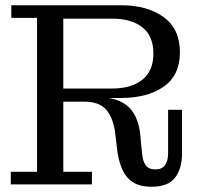

<svg xmlns="http://www.w3.org/2000/svg" viewBox="-20 -702 763 731"><path d="M21 0V-48H121V-634H23V-682H221V-48H330V0ZM557 9Q514 9 487.5 -7.5Q461 -24 447 -54Q433 -84 427 -124L419 -192Q412 -252 385 -283.5Q358 -315 301 -315H221V-333H343Q431 -333 471.5 -293Q512 -253 516 -166L521 -117Q523 -90 534.5 -73.5Q546 -57 571 -57Q597 -57 608.5 -73.5Q620 -90 620 -117V-284H673V-118Q673 -60 646.5 -25.5Q620 9 557 9ZM221 -315V-365H407Q480 -365 522 -398.5Q564 -432 564 -498Q564 -565 522 -598Q480 -631 407 -631H221V-682H441Q541 -682 603 -637Q665 -592 665 -503Q665 -415 603 -372Q541 -329 441 -329H361L345 -315Z"/></svg>

Font: Montagu Slab
Style: Bold
Weight: 700
Designer: Florian Karsten
Foundry: Florian Karsten
Version: Version 1.000